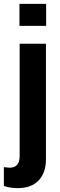

<svg xmlns="http://www.w3.org/2000/svg" viewBox="-38 -803 308 987"><path d="M62 -669.9V-783.2H199.2V-669.9ZM54.2 164.1Q12.2 164.1 -18.1 152.8V56.2Q5.4 59.1 11.2 59.1Q63 59.1 63 0V-578.1H198.2V16.1Q198.2 85 160.6 124.5Q123 164.1 54.2 164.1Z"/></svg>

Font: Oswald Medium
Style: Regular
Weight: 500
Designer: Vernon Adams
Foundry: Vernon Adams
Version: Version 4.103